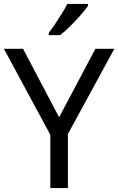

<svg xmlns="http://www.w3.org/2000/svg" viewBox="-20 -964 606 984"><path d="M283 -363 469 -714H566L328 -277V0H238V-273L0 -714H98ZM431 -934Q419 -916 394 -887.5Q369 -859 340.5 -830.5Q312 -802 288 -784H230V-796Q245 -815 262.5 -841Q280 -867 297 -894.5Q314 -922 325 -944H431Z"/></svg>

Font: Noto Sans Old Permic
Style: Regular
Weight: 400
Designer: Monotype Design Team
Foundry: Monotype Imaging Inc.
Version: Version 2.001; ttfautohint (v1.8.4.7-5d5b)